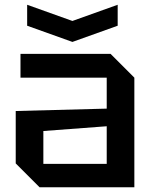

<svg xmlns="http://www.w3.org/2000/svg" viewBox="-20 -786 640 806"><path d="M46 -100V-320L428 -330V-460H66V-560H444L544 -460V0H146ZM162 -236V-98H428V-256ZM474 -766V-678L284 -610L94 -678V-766L284 -698Z"/></svg>

Font: Tektur Medium
Style: Regular
Weight: 500
Designer: Adam Jagosz
Foundry: Adam Jagosz
Version: Version 1.005;gftools[0.9.30]